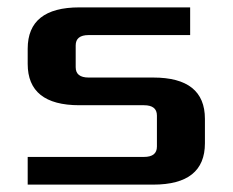

<svg xmlns="http://www.w3.org/2000/svg" viewBox="-20 -500 630 520"><path d="M55 0V-75H370Q405 -75 405 -103V-187Q405 -215 370 -215H195Q55 -215 55 -327V-368Q55 -480 195 -480H495V-405H220Q185 -405 185 -377V-318Q185 -290 220 -290H395Q535 -290 535 -178V-112Q535 0 395 0Z"/></svg>

Font: Xolonium
Style: Regular
Weight: 400
Designer: Severin Meyer
Version: Version 4.2